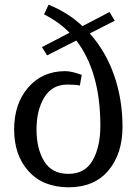

<svg xmlns="http://www.w3.org/2000/svg" viewBox="-20 -785 585 815"><path d="M180 -550 158 -585 275 -646Q232 -691 167 -724L186 -765Q269 -732 330 -674L445 -734L467 -697L361 -643Q429 -567 464.5 -465Q500 -363 500 -247.5Q500 -132 440 -61Q380 10 271.5 10Q163 10 101.5 -58Q40 -126 40 -235.5Q40 -345 100 -414Q160 -483 257 -483Q284 -483 327 -467L319 -422Q302 -426 266 -426Q201 -426 168 -371.5Q135 -317 135 -235.5Q135 -154 167.5 -100.5Q200 -47 270.5 -47Q341 -47 373.5 -104.5Q406 -162 406 -251Q406 -480 304 -613Z"/></svg>

Font: Andada
Style: Regular
Weight: 400
Designer: Carolina Giovagnoli
Foundry: Carolina Giovagnoli
Version: Version 1.002